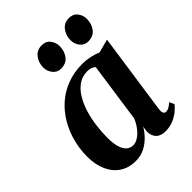

<svg xmlns="http://www.w3.org/2000/svg" viewBox="-220 -876 1000 1000"><g transform="rotate(-45 280.0 -376.0)"><path d="M463.5 -96Q461 -75.5 466.2 -67.5Q471.5 -59.5 481.5 -59.5Q490.5 -59.5 501.5 -65.2Q512.5 -71 526.5 -84L539.5 -57Q531 -45.5 512.5 -29.5Q494 -13.5 467 -1.5Q440 10.5 406 10.5Q371.5 10.5 353.5 -8.5Q335.5 -27.5 336.5 -58.5L341 -89.5Q327.5 -65.5 305.2 -42.5Q283 -19.5 253.5 -4.5Q224 10.5 187.5 10.5Q137 10.5 100.2 -13.8Q63.5 -38 43.8 -82Q24 -126 24 -184.5Q24 -239 37.5 -291.2Q51 -343.5 77.8 -389.5Q104.5 -435.5 143.8 -470.5Q183 -505.5 234.5 -525.2Q286 -545 348.5 -545Q376.5 -545 404.5 -538.8Q432.5 -532.5 454 -523.5L528 -543ZM385.5 -483.5Q378 -490.5 366.5 -495Q355 -499.5 339.5 -499.5Q302 -499.5 273.8 -480Q245.5 -460.5 225.2 -427.2Q205 -394 192.2 -352.5Q179.5 -311 173.8 -266.8Q168 -222.5 168 -181.5Q168 -138 176.5 -110.5Q185 -83 200.5 -70Q216 -57 235.5 -57Q251 -57 265.8 -64.8Q280.5 -72.5 294 -85.8Q307.5 -99 318.8 -116.2Q330 -133.5 338 -152.5ZM252 -605Q224.5 -605 207.5 -626.5Q190.5 -648 190.5 -676Q191 -711.5 211.2 -737.2Q231.5 -763 266 -763Q298 -763 314 -741.2Q330 -719.5 330 -693.5Q330 -657 310.2 -631Q290.5 -605 252 -605ZM452.5 -605Q425 -605 408 -626.5Q391 -648 391.5 -676Q392 -711.5 412 -737.2Q432 -763 466.5 -763Q498 -763 514.5 -741.2Q531 -719.5 530.5 -693.5Q530.5 -657 510.5 -631Q490.5 -605 452.5 -605Z"/></g></svg>

Font: Merriweather 72pt
Style: Bold Italic
Weight: 700
Italic angle: -7.8°
Version: Version 2.101